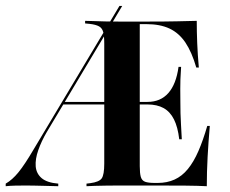

<svg xmlns="http://www.w3.org/2000/svg" viewBox="-31 -643 794 663"><path d="M-11.3 0V-8.9Q11.3 -21.8 32.7 -48Q54 -74.2 83.9 -125L381.5 -622.6H391.1L130.6 -187.1Q112.1 -155.6 101.2 -124.6Q90.3 -93.5 92.3 -68.5Q94.4 -43.5 112.9 -27.8Q131.5 -12.1 170.2 -8.9V0Q143.5 -0.8 124.2 -1.2Q104.8 -1.6 89.5 -2Q74.2 -2.4 58.9 -2.4Q39.5 -2.4 21.4 -2Q3.2 -1.6 -11.3 0ZM183.1 -282.3 188.7 -291.1H533.1V-282.3ZM379.8 -2.4Q355.6 -2.4 334.3 -2Q312.9 -1.6 296 -1.2Q279 -0.8 267.7 0V-8.9L280.6 -10.5Q311.3 -14.5 320.2 -27Q329 -39.5 329 -78.2V-492.7Q329 -518.5 325.4 -532.3Q321.8 -546 310.9 -552Q300 -558.1 279 -560.5L262.9 -562.1V-571Q275 -571 292.7 -570.2Q310.5 -569.4 332.7 -569Q354.8 -568.5 379.8 -568.5H391.1H479.8Q539.5 -568.5 580.2 -569.4Q621 -570.2 648.4 -571Q648.4 -533.9 650 -494Q651.6 -454 655.6 -409.7H646.8Q631.5 -462.9 609.3 -496Q587.1 -529 554.4 -544.4Q521.8 -559.7 474.2 -559.7H451.6V-69.4Q451.6 -45.2 455.2 -32.3Q458.9 -19.4 470.2 -15.3Q481.5 -11.3 503.2 -11.3H513.7Q546 -11.3 571.8 -23Q597.6 -34.7 617.7 -59.3Q637.9 -83.9 654 -121Q670.2 -158.1 684.7 -208.1H693.5Q688.7 -153.2 685.9 -101.2Q683.1 -49.2 683.1 0Q653.2 -1.6 609.7 -2Q566.1 -2.4 501.6 -2.4H391.1ZM587.9 -162.1Q583.1 -204 569.8 -230.6Q556.5 -257.3 533.9 -269.8Q511.3 -282.3 478.2 -282.3V-291.1Q523.4 -291.1 550.4 -321.8Q577.4 -352.4 585.5 -412.1H594.4Q591.1 -362.9 591.5 -336.3Q591.9 -309.7 591.9 -287.1Q591.9 -269.4 592.3 -252Q592.7 -234.7 594 -212.9Q595.2 -191.1 596.8 -162.1Z"/></svg>

Font: Playfair 144pt SemiCondensed
Style: Bold
Weight: 700
Width: 4
Designer: Claus Eggers Sørensen
Foundry: Claus Eggers Sørensen
Version: Version 2.203